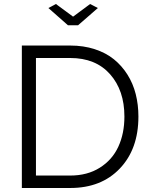

<svg xmlns="http://www.w3.org/2000/svg" viewBox="-20 -937 755 957"><path d="M258.8 -917 344.2 -854 429.2 -917 467.8 -897 369.1 -811H318.8L221.2 -897ZM88.9 0V-710H330.1Q396.5 -710 452.1 -691.9Q507.8 -673.8 547.6 -641.6Q587.4 -609.4 615.2 -565.2Q643.1 -521 656.5 -468Q669.9 -415 669.9 -356Q669.9 -194.3 577.4 -97.2Q484.9 0 330.1 0ZM330.1 -647.9H159.2V-62H330.1Q415.5 -62 477.5 -101.1Q539.6 -140.1 569.8 -205.8Q600.1 -271.5 600.1 -356Q600.1 -486.3 528.6 -567.1Q457 -647.9 330.1 -647.9Z"/></svg>

Font: Rawline
Style: Regular
Weight: 400
Designer: Matt McInerney, Pablo Impallari, Rodrigo Fuenzalida
Foundry: Matt McInerney, Pablo Impallari, Rodrigo Fuenzalida
Version: Version 4.020;PS 004.020;hotconv 1.0.88;makeotf.lib2.5.64775